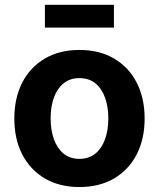

<svg xmlns="http://www.w3.org/2000/svg" viewBox="-20 -754 650 785"><path d="M304.7 10.7Q223.1 10.7 163.3 -24.4Q103.5 -59.6 71 -122.6Q38.6 -185.5 38.6 -269Q38.6 -353.5 71 -416.5Q103.5 -479.5 163.3 -514.6Q223.1 -549.8 304.7 -549.8Q386.7 -549.8 446.5 -514.6Q506.3 -479.5 538.8 -416.5Q571.3 -353.5 571.3 -269Q571.3 -185.5 538.8 -122.6Q506.3 -59.6 446.5 -24.4Q386.7 10.7 304.7 10.7ZM304.7 -104.5Q343.8 -104.5 369.9 -126Q396 -147.5 409.4 -184.8Q422.9 -222.2 422.9 -269.5Q422.9 -317.9 409.4 -355Q396 -392.1 369.9 -413.3Q343.8 -434.6 304.7 -434.6Q266.1 -434.6 240 -413.3Q213.9 -392.1 200.4 -355Q187 -317.9 187 -269.5Q187 -222.2 200.4 -184.8Q213.9 -147.5 240 -126Q266.1 -104.5 304.7 -104.5ZM445.8 -734.4V-641.1H163.6V-734.4Z"/></svg>

Font: Inter 16pt
Style: Bold
Weight: 700
Version: Version 4.001;git-66647c0bb